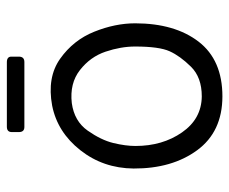

<svg xmlns="http://www.w3.org/2000/svg" viewBox="-76 -600 690 579"><g transform="rotate(-90 269.5 -310.0)"><path d="M268.7 15.2Q162.2 15 106.5 -60.9Q50.8 -136.8 51.3 -252.7Q52.2 -344.3 106.5 -413.2Q160.8 -482.2 240.8 -498.2Q326.2 -514 382.4 -474.1Q438.7 -434.2 463.9 -371.2Q489.2 -308.3 489.2 -247.7Q489 -128.2 433.8 -56.5Q378.5 15.2 268.7 15.2ZM268.7 -47Q326.3 -47 358.5 -79.8Q390.7 -112.5 404.9 -144Q419.2 -175.5 419.2 -248Q419.2 -291 403.7 -337.1Q388.2 -383.2 348.2 -414.4Q308.3 -445.7 248.7 -439Q194 -431.5 165.6 -391.1Q137.2 -350.7 128.2 -313.7Q119.3 -276.7 119.3 -247Q119.3 -165.5 160.2 -106.7Q201 -47.8 268.7 -47ZM161.2 -598.5V-619.8Q161.2 -634.8 177.3 -634.8H371.8Q388.7 -634.8 388.7 -621.3V-598.7Q388.7 -582 372.5 -582H176.5Q161.2 -582 161.2 -598.5Z"/></g></svg>

Font: Vivano Light
Style: Regular
Weight: 300
Designer: Joe Prince, Josias Burgherr
Version: Version 2.064;September 19, 2022;FontCreator 14.0.0.2877 64-